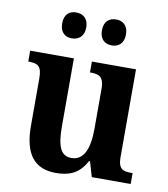

<svg xmlns="http://www.w3.org/2000/svg" viewBox="-85 -822 792 904"><g transform="rotate(10 311.5 -370.5)"><path d="M398 -627C427 -627 455 -644 455 -689C455 -735 427 -751 398 -751C367 -751 340 -735 340 -689C340 -644 367 -627 398 -627ZM206 -627C236 -627 265 -644 265 -689C265 -735 236 -751 206 -751C177 -751 150 -735 150 -689C150 -644 177 -627 206 -627ZM242 10C303 10 352 -6 387 -72H392L413 0H599V-52H592C556 -52 530 -57 530 -115V-536H319V-484H322C358 -484 386 -478 386 -419V-226C386 -132 362 -72 302 -72C248 -72 233 -123 233 -213V-536H24V-484H27C72 -484 89 -472 89 -414V-188C89 -52 141 10 242 10Z"/></g></svg>

Font: Noto Serif Tamil SemiCondensed
Style: Bold
Weight: 700
Width: 4
Designer: Indian Type Foundry, Tom Grace, and the Monotype Design Team
Foundry: Monotype Imaging Inc.
Version: Version 2.004